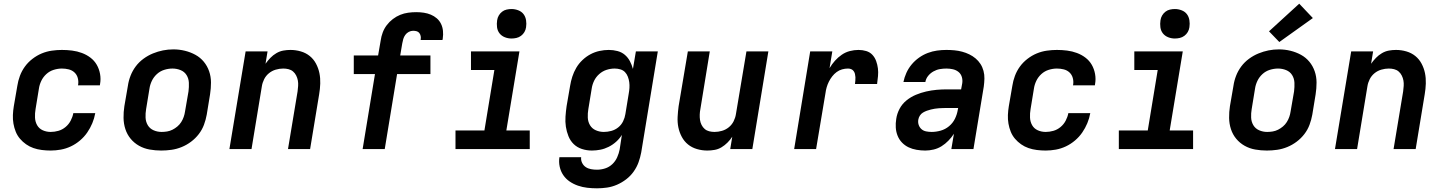

<svg xmlns="http://www.w3.org/2000/svg" viewBox="-20 -809 7840 1042"><path d="M255 8Q231 8 207 5Q183 2 161.5 -5.5Q140 -13 121.5 -26Q103 -39 88.5 -56Q74 -73 65.5 -94Q57 -115 53 -138Q49 -161 50 -185Q51 -209 55 -233L74 -343Q78 -370 88 -397Q98 -424 115 -447.5Q132 -471 156 -489.5Q180 -508 206.5 -519Q233 -530 261 -534Q289 -538 316 -538Q344 -538 371.5 -534.5Q399 -531 424.5 -521.5Q450 -512 471 -496Q492 -480 505 -457.5Q518 -435 523 -407.5Q528 -380 523 -353Q523 -351 522.5 -349.5Q522 -348 522 -346H403Q403 -347 403.5 -347.5Q404 -348 404 -349Q407 -368 402 -386Q397 -404 384 -416Q371 -428 353 -432.5Q335 -437 316 -437Q294 -437 271.5 -430Q249 -423 231.5 -407Q214 -391 204 -370Q194 -349 191 -327L173 -217Q169 -194 170 -171Q171 -148 181.5 -129.5Q192 -111 212 -102Q232 -93 255 -93Q276 -93 297 -99Q318 -105 335.5 -119.5Q353 -134 363.5 -154Q374 -174 378 -195H497Q492 -167 481 -140.5Q470 -114 453.5 -90Q437 -66 414 -46.5Q391 -27 364.5 -14.5Q338 -2 310 3Q282 8 255 8Z M855 8Q823 8 792 2.5Q761 -3 734.5 -18Q708 -33 689 -56Q670 -79 660.5 -108Q651 -137 650.5 -169Q650 -201 655 -233L674 -343Q678 -371 688.5 -398Q699 -425 716.5 -448.5Q734 -472 758.5 -490Q783 -508 810 -519Q837 -530 864.5 -535.5Q892 -541 921 -541Q953 -541 983.5 -533.5Q1014 -526 1040.5 -511.5Q1067 -497 1086 -474Q1105 -451 1115 -422Q1125 -393 1125 -361Q1125 -329 1120 -297L1102 -187Q1097 -159 1087 -132Q1077 -105 1059 -81.5Q1041 -58 1017 -40Q993 -22 966 -11Q939 0 911 4Q883 8 855 8ZM857 -93Q872 -93 887 -95.5Q902 -98 916 -105Q930 -112 942.5 -122.5Q955 -133 963.5 -146.5Q972 -160 977 -174.5Q982 -189 984 -203L1003 -313Q1006 -337 1005 -360Q1004 -383 992.5 -401.5Q981 -420 960 -428.5Q939 -437 916 -437Q894 -437 871.5 -430Q849 -423 831.5 -407Q814 -391 804 -370Q794 -349 791 -327L773 -217Q769 -194 770 -171Q771 -148 782 -129.5Q793 -111 813.5 -102Q834 -93 857 -93Z M1225 0 1313 -530H1432L1421 -463Q1433 -480 1447.5 -495Q1462 -510 1480 -520.5Q1498 -531 1517.5 -534.5Q1537 -538 1556 -538Q1585 -538 1612.5 -530Q1640 -522 1661 -505Q1682 -488 1695 -463.5Q1708 -439 1713.5 -412Q1719 -385 1718 -355.5Q1717 -326 1712 -297L1663 0H1543L1595 -313Q1597 -328 1598 -343Q1599 -358 1596.5 -372Q1594 -386 1587.5 -399Q1581 -412 1570.5 -421Q1560 -430 1546 -433.5Q1532 -437 1517 -437Q1497 -437 1476.5 -431Q1456 -425 1439.5 -411.5Q1423 -398 1413.5 -379Q1404 -360 1401 -340L1345 0Z M1948 0 2015 -407H1900V-508H2032L2046 -589Q2049 -611 2057 -632.5Q2065 -654 2079 -672.5Q2093 -691 2112 -705.5Q2131 -720 2152 -728.5Q2173 -737 2195 -740Q2217 -743 2239 -743Q2260 -743 2280 -740Q2300 -737 2318 -729.5Q2336 -722 2350.5 -709.5Q2365 -697 2373.5 -679.5Q2382 -662 2384 -641.5Q2386 -621 2383 -601Q2383 -599 2382.5 -596.5Q2382 -594 2381 -592H2263Q2263 -593 2263 -593.5Q2263 -594 2263 -595Q2265 -604 2263 -613.5Q2261 -623 2255.5 -630Q2250 -637 2241 -639.5Q2232 -642 2222 -642Q2210 -642 2198.5 -636Q2187 -630 2179.5 -619.5Q2172 -609 2168.5 -597Q2165 -585 2163 -573L2152 -508H2316V-407H2135L2068 0Z M2452 0V-101H2609L2663 -429H2536V-530H2799L2728 -101H2855V0ZM2756 -600Q2737 -600 2719.5 -607Q2702 -614 2691 -628Q2680 -642 2677.5 -661Q2675 -680 2678 -699Q2680 -713 2687 -725Q2694 -737 2705 -745.5Q2716 -754 2729.5 -757Q2743 -760 2756 -760Q2775 -760 2793 -753Q2811 -746 2821.5 -732Q2832 -718 2835 -699Q2838 -680 2835 -661Q2833 -647 2826 -635Q2819 -623 2807.5 -614.5Q2796 -606 2782.5 -603Q2769 -600 2756 -600Z M3220 213Q3193 213 3167 210Q3141 207 3116.5 198.5Q3092 190 3071.5 176Q3051 162 3037 141.5Q3023 121 3017.5 95.5Q3012 70 3016 44H3134Q3132 60 3139 74.5Q3146 89 3158.5 97.5Q3171 106 3187 109Q3203 112 3220 112Q3242 112 3264 105Q3286 98 3303 82Q3320 66 3329.5 44.5Q3339 23 3343 2L3355 -77Q3342 -56 3323.5 -39.5Q3305 -23 3283 -12Q3261 -1 3238 3.5Q3215 8 3192 8Q3164 8 3138 -0.5Q3112 -9 3093.5 -27Q3075 -45 3065 -70Q3055 -95 3051 -121.5Q3047 -148 3049 -176.5Q3051 -205 3055 -233L3074 -343Q3078 -368 3086 -393Q3094 -418 3107.5 -441Q3121 -464 3141 -483Q3161 -502 3184.5 -514.5Q3208 -527 3233.5 -532.5Q3259 -538 3284 -538Q3308 -538 3331 -532Q3354 -526 3371 -511.5Q3388 -497 3398.5 -477Q3409 -457 3415 -435L3431 -530H3550L3460 18Q3455 45 3445.5 71.5Q3436 98 3419 122Q3402 146 3378.5 164Q3355 182 3328.5 193.5Q3302 205 3274.5 209Q3247 213 3220 213ZM3257 -93Q3277 -93 3297.5 -98.5Q3318 -104 3335 -117.5Q3352 -131 3361.5 -150.5Q3371 -170 3374 -190L3392 -300Q3395 -316 3396 -332Q3397 -348 3395 -363Q3393 -378 3387.5 -392.5Q3382 -407 3372 -417.5Q3362 -428 3347 -432.5Q3332 -437 3316 -437Q3294 -437 3272 -430Q3250 -423 3232 -407Q3214 -391 3204 -370Q3194 -349 3191 -327L3173 -217Q3169 -194 3170 -171Q3171 -148 3182 -129.5Q3193 -111 3213.5 -102Q3234 -93 3257 -93Z M3819 8Q3790 8 3762.5 0Q3735 -8 3714 -25Q3693 -42 3680 -66.5Q3667 -91 3661.5 -118Q3656 -145 3657.5 -174.5Q3659 -204 3663 -233L3713 -530H3832L3781 -217Q3778 -202 3777.5 -187Q3777 -172 3779 -158Q3781 -144 3787.5 -131Q3794 -118 3804.5 -109Q3815 -100 3829 -96.5Q3843 -93 3858 -93Q3878 -93 3898.5 -99Q3919 -105 3935.5 -118.5Q3952 -132 3961.5 -151Q3971 -170 3974 -190L4031 -530H4150L4063 0H3943L3954 -67Q3943 -50 3928 -35Q3913 -20 3895.5 -9.5Q3878 1 3858 4.5Q3838 8 3819 8Z M4290 0 4377 -530H4497L4482 -439Q4495 -461 4511.5 -479.5Q4528 -498 4548.5 -512Q4569 -526 4592.5 -532Q4616 -538 4639 -538Q4661 -538 4681 -532Q4701 -526 4714.5 -511.5Q4728 -497 4735 -477.5Q4742 -458 4744.5 -438Q4747 -418 4745 -396Q4743 -374 4740 -353H4620Q4621 -362 4622 -371.5Q4623 -381 4622.5 -390Q4622 -399 4620 -407.5Q4618 -416 4613 -423Q4608 -430 4600 -433.5Q4592 -437 4582 -437Q4566 -437 4550 -432.5Q4534 -428 4520.5 -418Q4507 -408 4496.5 -394.5Q4486 -381 4478.5 -366Q4471 -351 4466.5 -335.5Q4462 -320 4460 -304L4409 0Z M5001 8Q4978 8 4954.5 4Q4931 0 4911 -9.5Q4891 -19 4875.5 -35Q4860 -51 4851.5 -72Q4843 -93 4841.5 -116.5Q4840 -140 4844 -164Q4848 -192 4862 -218.5Q4876 -245 4899.5 -264Q4923 -283 4950.5 -294.5Q4978 -306 5006.5 -312.5Q5035 -319 5063 -321.5Q5091 -324 5119 -324H5196L5202 -356Q5205 -374 5200 -391Q5195 -408 5182 -418.5Q5169 -429 5152 -433Q5135 -437 5116 -437Q5099 -437 5081 -434Q5063 -431 5046 -421.5Q5029 -412 5017 -397Q5005 -382 5002 -364H4883Q4888 -389 4899 -413.5Q4910 -438 4927.5 -459Q4945 -480 4967.5 -496Q4990 -512 5015 -521.5Q5040 -531 5065.5 -534.5Q5091 -538 5116 -538Q5138 -538 5159.5 -536Q5181 -534 5201.5 -528.5Q5222 -523 5240.5 -514Q5259 -505 5274.5 -492Q5290 -479 5301 -462Q5312 -445 5317.5 -424.5Q5323 -404 5322.5 -382.5Q5322 -361 5319 -339L5263 0H5143L5157 -83Q5144 -63 5127 -45.5Q5110 -28 5090 -15.5Q5070 -3 5047 2.5Q5024 8 5002 8Q5002 8 5002 8Q5002 8 5002 8ZM5036 -93Q5060 -93 5085 -100Q5110 -107 5130.5 -124Q5151 -141 5162.5 -164.5Q5174 -188 5178 -213L5180 -223H5119Q5108 -223 5097 -222.5Q5086 -222 5075 -221.5Q5064 -221 5053 -219Q5042 -217 5031.5 -214.5Q5021 -212 5010 -208Q4999 -204 4989 -198Q4979 -192 4972.5 -182Q4966 -172 4964 -161Q4961 -146 4965.5 -132Q4970 -118 4980.5 -108.5Q4991 -99 5006 -96Q5021 -93 5036 -93Z M5655 8Q5631 8 5607 5Q5583 2 5561.5 -5.5Q5540 -13 5521.5 -26Q5503 -39 5488.5 -56Q5474 -73 5465.5 -94Q5457 -115 5453 -138Q5449 -161 5450 -185Q5451 -209 5455 -233L5474 -343Q5478 -370 5488 -397Q5498 -424 5515 -447.5Q5532 -471 5556 -489.5Q5580 -508 5606.5 -519Q5633 -530 5661 -534Q5689 -538 5716 -538Q5744 -538 5771.5 -534.5Q5799 -531 5824.5 -521.5Q5850 -512 5871 -496Q5892 -480 5905 -457.5Q5918 -435 5923 -407.5Q5928 -380 5923 -353Q5923 -351 5922.5 -349.5Q5922 -348 5922 -346H5803Q5803 -347 5803.5 -347.5Q5804 -348 5804 -349Q5807 -368 5802 -386Q5797 -404 5784 -416Q5771 -428 5753 -432.5Q5735 -437 5716 -437Q5694 -437 5671.5 -430Q5649 -423 5631.5 -407Q5614 -391 5604 -370Q5594 -349 5591 -327L5573 -217Q5569 -194 5570 -171Q5571 -148 5581.5 -129.5Q5592 -111 5612 -102Q5632 -93 5655 -93Q5676 -93 5697 -99Q5718 -105 5735.5 -119.5Q5753 -134 5763.5 -154Q5774 -174 5778 -195H5897Q5892 -167 5881 -140.5Q5870 -114 5853.5 -90Q5837 -66 5814 -46.5Q5791 -27 5764.5 -14.5Q5738 -2 5710 3Q5682 8 5655 8Z M6052 0V-101H6209L6263 -429H6136V-530H6399L6328 -101H6455V0ZM6356 -600Q6337 -600 6319.5 -607Q6302 -614 6291 -628Q6280 -642 6277.5 -661Q6275 -680 6278 -699Q6280 -713 6287 -725Q6294 -737 6305 -745.5Q6316 -754 6329.5 -757Q6343 -760 6356 -760Q6375 -760 6393 -753Q6411 -746 6421.5 -732Q6432 -718 6435 -699Q6438 -680 6435 -661Q6433 -647 6426 -635Q6419 -623 6407.5 -614.5Q6396 -606 6382.5 -603Q6369 -600 6356 -600Z M6855 8Q6823 8 6792 2.5Q6761 -3 6734.5 -18Q6708 -33 6689 -56Q6670 -79 6660.5 -108Q6651 -137 6650.5 -169Q6650 -201 6655 -233L6674 -343Q6678 -371 6688.5 -398Q6699 -425 6716.5 -448.5Q6734 -472 6758.5 -490Q6783 -508 6810 -519Q6837 -530 6864.5 -535.5Q6892 -541 6921 -541Q6953 -541 6983.5 -533.5Q7014 -526 7040.5 -511.5Q7067 -497 7086 -474Q7105 -451 7115 -422Q7125 -393 7125 -361Q7125 -329 7120 -297L7102 -187Q7097 -159 7087 -132Q7077 -105 7059 -81.5Q7041 -58 7017 -40Q6993 -22 6966 -11Q6939 0 6911 4Q6883 8 6855 8ZM6857 -93Q6872 -93 6887 -95.5Q6902 -98 6916 -105Q6930 -112 6942.5 -122.5Q6955 -133 6963.5 -146.5Q6972 -160 6977 -174.5Q6982 -189 6984 -203L7003 -313Q7006 -337 7005 -360Q7004 -383 6992.5 -401.5Q6981 -420 6960 -428.5Q6939 -437 6916 -437Q6894 -437 6871.5 -430Q6849 -423 6831.5 -407Q6814 -391 6804 -370Q6794 -349 6791 -327L6773 -217Q6769 -194 6770 -171Q6771 -148 6782 -129.5Q6793 -111 6813.5 -102Q6834 -93 6857 -93ZM6923 -581 6867 -639 7031 -789 7105 -711Z M7225 0 7313 -530H7432L7421 -463Q7433 -480 7447.5 -495Q7462 -510 7480 -520.5Q7498 -531 7517.5 -534.5Q7537 -538 7556 -538Q7585 -538 7612.5 -530Q7640 -522 7661 -505Q7682 -488 7695 -463.5Q7708 -439 7713.5 -412Q7719 -385 7718 -355.5Q7717 -326 7712 -297L7663 0H7543L7595 -313Q7597 -328 7598 -343Q7599 -358 7596.5 -372Q7594 -386 7587.5 -399Q7581 -412 7570.5 -421Q7560 -430 7546 -433.5Q7532 -437 7517 -437Q7497 -437 7476.5 -431Q7456 -425 7439.5 -411.5Q7423 -398 7413.5 -379Q7404 -360 7401 -340L7345 0Z"/></svg>

Font: Iosevka Curly Extended Oblique
Style: Bold
Weight: 700
Width: 7
Italic angle: -9°
Monospace: yes
Designer: Belleve Invis
Foundry: Belleve Invis
Version: Version 11.1.0; ttfautohint (v1.8.3)